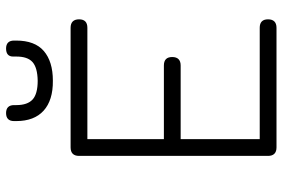

<svg xmlns="http://www.w3.org/2000/svg" viewBox="-162 -724 886 601"><g transform="rotate(-90 280.5 -423.0)"><path d="M494.5 0C494.5 0 120 0 120 0C102.5 0 93.5 -9 93.5 -26.5C93.5 -26.5 93.5 -26.5 93.5 -26.5C93.5 -26.5 93.5 -618 93.5 -618C93.5 -635.5 102.5 -644.5 120 -644.5C120 -644.5 120 -644.5 120 -644.5C120 -644.5 494.5 -644.5 494.5 -644.5C512 -644.5 521 -635.5 521 -618C521 -618 521 -618 521 -618C521 -600.5 512 -592 494.5 -592C494.5 -592 494.5 -592 494.5 -592C494.5 -592 146 -592 146 -592C146 -592 146 -352.5 146 -352.5C146 -352.5 376.5 -352.5 376.5 -352.5C394 -352.5 403 -344 403 -326.5C403 -326.5 403 -326.5 403 -326.5C403 -309 394 -300 376.5 -300C376.5 -300 376.5 -300 376.5 -300C376.5 -300 146 -300 146 -300C146 -300 146 -52.5 146 -52.5C146 -52.5 494.5 -52.5 494.5 -52.5C512 -52.5 521 -44 521 -26.5C521 -26.5 521 -26.5 521 -26.5C521 -9 512 0 494.5 0C494.5 0 494.5 0 494.5 0ZM329 -700C329 -700 329 -700 329 -700C288 -699.5 256.5 -709.5 235 -729C213.5 -748.5 202.5 -777 202.5 -814.5C202.5 -814.5 202.5 -814.5 202.5 -814.5C202.5 -814.5 202.5 -821.5 202.5 -821.5C202.5 -838 211 -846.5 227.5 -846.5C227.5 -846.5 227.5 -846.5 227.5 -846.5C244 -846.5 252.5 -838 252.5 -821.5C252.5 -821.5 252.5 -821.5 252.5 -821.5C252.5 -821.5 252.5 -814.5 252.5 -814.5C252.5 -791 258.5 -774 270 -763.5C281.5 -753 301 -747.5 328.5 -747.5C328.5 -747.5 328.5 -747.5 328.5 -747.5C356.5 -748 376 -753.5 387.5 -764C399 -774.5 404.5 -791 404.5 -814.5C404.5 -814.5 404.5 -814.5 404.5 -814.5C404.5 -814.5 404.5 -824.5 404.5 -824.5C404.5 -839 413 -846.5 429.5 -846.5C429.5 -846.5 429.5 -846.5 429.5 -846.5C446 -846.5 454.5 -838 454.5 -821.5C454.5 -821.5 454.5 -821.5 454.5 -821.5C454.5 -821.5 454.5 -814.5 454.5 -814.5C454.5 -776 443.5 -747 422 -728.5C400 -709.5 369 -700 329 -700Z"/></g></svg>

Font: Jura-Fortis-Regular
Style: Regular
Weight: 500
Designer: Daniel Johnson, Alexei Vanyashin, Mirko Velimirovic
Foundry: Daniel Johnson
Version: ""